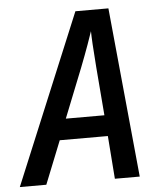

<svg xmlns="http://www.w3.org/2000/svg" viewBox="-54 -777 707 823"><g transform="rotate(-5 299.0 -365.0)"><path d="M-2 0H112L186 -185H393L407 0H514L443 -730H301ZM220 -275 304 -486C333 -560 353 -618 360 -639C360 -618 363 -560 369 -485L386 -275Z"/></g></svg>

Font: JetBrains Mono SemiBold
Style: Italic
Weight: 472
Italic angle: -9°
Monospace: yes
Designer: Philipp Nurullin, Konstantin Bulenkov
Foundry: JetBrains
Version: Version 2.305